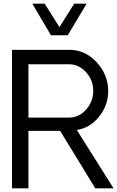

<svg xmlns="http://www.w3.org/2000/svg" viewBox="-20 -1020 635 1040"><path d="M256 -829 155 -1000H222L302 -873L382 -1000H449L347 -829ZM595 0H496L306 -311H134V0H45V-750H356Q442 -750 504 -682.5Q566 -615 566 -526Q566 -450 517 -388.5Q468 -327 396 -316ZM353 -383Q408 -383 446.5 -426.5Q485 -470 485 -528Q485 -586 446 -629Q407 -672 353 -672H134V-383Z"/></svg>

Font: Oakes Grotesk
Style: Regular
Weight: 400
Designer: Samuel Oakes
Foundry: Samuel Oakes
Version: Version 1.000;PS 001.000;hotconv 1.0.88;makeotf.lib2.5.64775